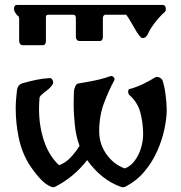

<svg xmlns="http://www.w3.org/2000/svg" viewBox="-20 -757 739 782"><path d="M58 -678Q58 -690 53.5 -692Q49 -694 41 -707Q37 -714 37 -721Q37 -737 50 -737H642Q653 -737 655 -725Q657 -713 650 -707Q632 -692 612 -666Q592 -640 584 -622Q582 -616 576 -609Q570 -602 562 -602Q555 -602 549 -610Q543 -618 538 -625Q524 -648 514 -666Q504 -684 494 -697H409Q405 -697 402 -693Q399 -689 399 -684V-606Q399 -600 396 -595Q393 -590 387 -590H303Q297 -590 293 -595Q289 -600 289 -606V-684Q289 -689 286.5 -693Q284 -697 279 -697H176Q167 -697 167 -687V-589Q167 -583 164 -578Q161 -573 155 -573H72Q66 -573 62 -578Q58 -583 58 -589ZM49 -389Q52 -412 72 -418Q100 -426 126 -431.5Q152 -437 182 -439Q190 -440 194.5 -430Q199 -420 194 -413Q186 -400 172.5 -390Q159 -380 147 -369Q146 -368 143.5 -364.5Q141 -361 141 -359Q139 -336 139 -313Q139 -242 160 -181Q181 -120 221 -84Q249 -95 269 -117Q289 -139 304 -163Q290 -200 285 -245.5Q280 -291 280 -334Q280 -359 281 -384Q281 -392 286 -404Q291 -416 299 -417Q325 -421 360.5 -428Q396 -435 430 -447Q437 -449 443 -442.5Q449 -436 445 -429Q423 -389 403.5 -337Q384 -285 384 -222Q384 -171 413 -129.5Q442 -88 488 -71Q511 -79 528 -101.5Q545 -124 554 -153Q563 -182 563 -211Q563 -213 563 -214Q562 -263 550.5 -302.5Q539 -342 507 -370Q502 -375 502 -384Q502 -393 507 -394Q536 -402 562 -414.5Q588 -427 614 -443Q616 -444 619 -444Q626 -444 633 -439.5Q640 -435 642 -429Q649 -410 654 -374Q659 -338 659 -309Q659 -275 649.5 -230.5Q640 -186 620 -141Q600 -96 567.5 -57.5Q535 -19 489 4Q483 7 472 4Q392 -25 335 -105Q281 -35 204 4Q199 7 189 4Q164 -6 141 -32Q118 -58 98 -89Q68 -138 56 -197.5Q44 -257 44 -313Q44 -333 45.5 -352.5Q47 -372 49 -389Z"/></svg>

Font: Triodion
Style: Regular
Weight: 400
Version: Version 1.201; ttfautohint (v1.8.4.7-5d5b)